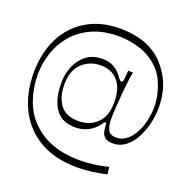

<svg xmlns="http://www.w3.org/2000/svg" viewBox="-147 -813 1092 1122"><g transform="rotate(20 399.5 -251.5)"><path d="M450 173Q316 173 220.5 119Q125 65 74.5 -33.5Q24 -132 24 -263Q24 -351 50 -427Q76 -503 126 -558.5Q176 -614 248 -645Q320 -676 414 -676Q471 -676 527.5 -663Q584 -650 634.5 -617Q685 -584 725 -521Q754 -478 767.5 -425.5Q781 -373 781 -320Q781 -264 767.5 -212Q754 -160 730.5 -119Q707 -78 674 -54Q641 -30 601 -30Q567 -30 551 -42.5Q535 -55 530 -75.5Q525 -96 525 -116Q525 -124 523 -127.5Q521 -131 518 -131Q514 -131 510.5 -127Q507 -123 497 -109Q489 -97 470.5 -81.5Q452 -66 424.5 -54.5Q397 -43 360 -43Q275 -43 235.5 -101.5Q196 -160 196 -260Q196 -314 215.5 -362.5Q235 -411 275 -442.5Q315 -474 376 -474Q415 -474 439.5 -461.5Q464 -449 478.5 -433.5Q493 -418 500 -408Q509 -395 513.5 -391Q518 -387 522 -387Q529 -387 531.5 -392.5Q534 -398 536 -417Q537 -425 537.5 -435.5Q538 -446 539 -460H569Q564 -435 559 -395Q554 -355 550.5 -310Q547 -265 544.5 -225.5Q542 -186 542 -160Q542 -120 554.5 -94.5Q567 -69 607 -69Q643 -69 671 -92Q699 -115 718 -151.5Q737 -188 746 -231Q755 -274 755 -313Q755 -349 746 -390Q737 -431 718.5 -470.5Q700 -510 671 -538Q618 -590 550.5 -610.5Q483 -631 421 -631Q325 -631 254.5 -599Q184 -567 139 -514Q94 -461 72 -394Q50 -327 50 -258Q50 -180 75 -106.5Q100 -33 148 16Q191 60 241.5 85Q292 110 345.5 119.5Q399 129 447 129Q490 129 526.5 124.5Q563 120 589.5 114.5Q616 109 627 106L633 151Q596 159 548.5 166Q501 173 450 173ZM216 -258Q216 -180 251.5 -132Q287 -84 365 -84Q436 -84 481 -128Q526 -172 526 -258Q526 -345 486.5 -390Q447 -435 381 -435Q311 -435 263.5 -390Q216 -345 216 -258Z"/></g></svg>

Font: Ojuju Light
Style: Regular
Weight: 300
Designer: Chisaokwu Joboson, Mirko Velimirovic
Foundry: Udi Foundry
Version: Version 1.000